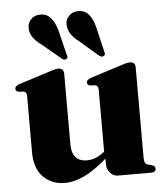

<svg xmlns="http://www.w3.org/2000/svg" viewBox="-52 -754 705 812"><g transform="rotate(-5 300.5 -348.5)"><path d="M63.5 -129V-369.5Q63.5 -386 51 -388.5L29 -390Q16.5 -392.5 16.5 -403.5Q16.5 -414.5 33.5 -421L165 -463Q192 -472.5 203.5 -472.5Q228 -472.5 228 -449V-149.5Q228 -112 244.8 -93.8Q261.5 -75.5 291.5 -75.5Q332 -75.5 367.5 -106.5V-369.5Q367.5 -386 355 -388.5L333 -390Q320.5 -392.5 320.5 -403.5Q320.5 -414.5 337 -421L469 -463Q483 -468 491.5 -470.2Q500 -472.5 508 -472.5Q531.5 -472.5 531.5 -449V-63.5Q531.5 -40 545.5 -36L564.5 -31Q578 -26.5 578 -15.5Q578 0 558 0H418Q398 0 384.2 -15.2Q370.5 -30.5 370.5 -53V-76Q316 -28.5 272.5 -8.5Q229 11.5 192 11.5Q135 11.5 99.2 -25Q63.5 -61.5 63.5 -129ZM380 -633 405 -527.5Q406.5 -522 406.8 -517.5Q407 -513 402.5 -510Q394.5 -503.5 382.5 -511.5L302.5 -580.5Q280 -597.5 267.8 -616.2Q255.5 -635 256 -659Q256.5 -677.5 271.8 -693Q287 -708.5 313.5 -707.5Q340 -706.5 355.8 -686.5Q371.5 -666.5 380 -633ZM219.5 -634.5 245.5 -529Q251 -516.5 244.5 -511.5Q236.5 -504.5 224.5 -512.5L143.5 -580Q120.5 -596.5 107.5 -614.8Q94.5 -633 95 -657Q95 -675.5 109.8 -691.5Q124.5 -707.5 151 -707Q177 -706.5 193.5 -687Q210 -667.5 219.5 -634.5Z"/></g></svg>

Font: Fraunces 72pt
Style: Bold
Weight: 700
Version: Version 1.000;[b76b70a41]